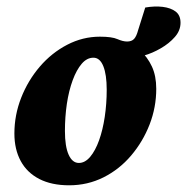

<svg xmlns="http://www.w3.org/2000/svg" viewBox="-20 -551 564 579"><path d="M188.5 7.8Q135.7 7.8 98.6 -11.2Q61.5 -30.3 42.5 -65.4Q23.4 -100.6 23.4 -148.4Q23.4 -204.1 43.9 -256.3Q64.5 -308.6 100.1 -350.1Q135.7 -391.6 182.6 -416Q229.5 -440.4 281.2 -440.4Q317.4 -440.4 334 -433.1Q350.6 -425.8 363.3 -425.8Q377 -425.8 384.3 -433.6Q391.6 -441.4 396.5 -460L418 -528.3Q446.3 -533.2 470.7 -530.3Q495.1 -527.3 509.8 -516.1Q524.4 -504.9 524.4 -482.4Q524.4 -459 507.3 -439.5Q490.2 -419.9 464.8 -405.3Q439.5 -390.6 413.6 -383.3Q387.7 -376 370.1 -376L401.4 -400.4Q424.8 -378.9 438 -350.6Q451.2 -322.3 451.2 -283.2Q451.2 -227.5 431.2 -175.8Q411.1 -124 375.5 -82Q339.8 -40 292 -16.1Q244.1 7.8 188.5 7.8ZM217.8 -59.6Q236.3 -59.6 252 -78.1Q267.6 -96.7 278.8 -127.9Q290 -159.2 295.9 -198.7Q301.8 -238.3 301.8 -280.3Q301.8 -326.2 291.5 -351.6Q281.2 -377 261.7 -377Q242.2 -377 226.6 -358.9Q210.9 -340.8 199.2 -309.1Q187.5 -277.3 181.6 -237.8Q175.8 -198.2 175.8 -156.2Q175.8 -109.4 187 -84.5Q198.2 -59.6 217.8 -59.6Z"/></svg>

Font: Crimson Pro ExtraBold
Style: Italic
Weight: 800
Italic angle: -12°
Designer: Jacques Le Bailly
Foundry: Baron von Fonthausen
Version: Version 1.003